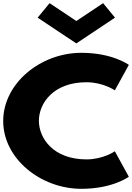

<svg xmlns="http://www.w3.org/2000/svg" viewBox="-20 -1172 830 1207"><path d="M291.6 -1152 216.8 -1061 459.9 -899 703 -1061 628.2 -1152 459.9 -1040ZM523.7 -170C629.3 -170 701.9 -221 701.9 -221L789.9 -61C789.9 -61 688.7 15 491.8 15C235.5 15 0.1 -175 0.1 -411C0.1 -648 234.4 -840 491.8 -840C688.7 -840 789.9 -764 789.9 -764L701.9 -604C701.9 -604 629.3 -655 523.7 -655C315.8 -655 224.5 -523 224.5 -413C224.5 -302 315.8 -170 523.7 -170Z"/></svg>

Font: Hussar
Style: BdWide
Weight: 700
Foundry: Cannot Into Space Fonts
Version: Version 2.00